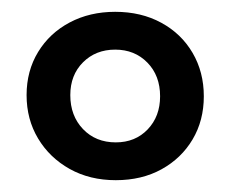

<svg xmlns="http://www.w3.org/2000/svg" viewBox="-20 -683 389 325"><path d="M176 -378Q132 -378 98 -397Q64 -416 44.5 -448.5Q25 -481 25 -522Q25 -563 44.5 -595Q64 -627 98 -645Q132 -663 175 -663Q219 -663 253 -644.5Q287 -626 306 -593.5Q325 -561 325 -520Q325 -479 306 -447Q287 -415 253.5 -396.5Q220 -378 176 -378ZM176 -442Q209 -442 230 -464Q251 -486 251 -520Q251 -555 229.5 -577Q208 -599 175 -599Q142 -599 120.5 -577.5Q99 -556 99 -522Q99 -487 120.5 -464.5Q142 -442 176 -442Z"/></svg>

Font: Ysabeau Office SemiBold
Style: Regular
Weight: 600
Designer: Christian Thalmann (Catharsis Fonts)
Version: Version 2.001;gftools[0.9.30]; featfreeze: tnum,lnum,ss02